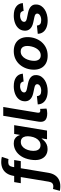

<svg xmlns="http://www.w3.org/2000/svg" viewBox="974 -1866 1022 3191"><g transform="rotate(-90 1485.5 -270.0)"><path d="M422 -545.9 403.7 -436.1H36.9L55.2 -545.9ZM-12.1 220.9Q-25.5 220.9 -39.4 220.1Q-53.4 219.4 -66.1 217.7Q-78.8 216 -90 213.3L-59.1 99.1Q-50.4 101.3 -37.2 102.9Q-24 104.5 -15.8 104.5Q17.5 104.5 36.5 86.4Q55.6 68.3 61.9 29.4L158.7 -555.8Q169.7 -622.4 200 -668.1Q230.3 -713.8 278.2 -737.5Q326.2 -761.2 389.7 -761.2Q413.5 -761.2 433.6 -758.7Q453.8 -756.1 474.8 -750.9L437.7 -640.4Q427.5 -642.3 413.7 -643.3Q399.8 -644.3 382.8 -644.3Q350.4 -644.3 332.2 -626.6Q314.1 -609 307.9 -572.3L209.9 21.3Q199.3 86.1 170.1 130.6Q140.9 175 94.8 197.9Q48.8 220.9 -12.1 220.9Z M603.5 9.1Q540.9 9.1 495.9 -23.5Q450.8 -56 431.7 -118.8Q412.7 -181.6 427.6 -272.2Q443.3 -365.7 483.9 -428Q524.5 -490.2 580.2 -521.5Q635.9 -552.7 696.4 -552.7Q742.6 -552.7 770.7 -537.2Q798.9 -521.8 814.1 -498.9Q829.3 -476 835.6 -454H840.6L855.5 -545.9H1001.6L911.3 0H767.1L781.2 -87.4H774.4Q760.4 -64.9 737.3 -42.8Q714.2 -20.6 681.2 -5.7Q648.2 9.1 603.5 9.1ZM668.6 -108.3Q706.3 -108.3 735.8 -129Q765.3 -149.7 785.1 -186.6Q805 -223.5 812.9 -272.7Q821.3 -322.4 813.7 -358.9Q806 -395.4 783.1 -415.4Q760.2 -435.4 722.5 -435.4Q684 -435.4 654.3 -414.5Q624.6 -393.6 605.2 -357Q585.9 -320.4 577.9 -272.7Q570.2 -224.8 577.5 -187.5Q584.7 -150.3 607.6 -129.3Q630.5 -108.3 668.6 -108.3Z M1198.1 3.4Q1114.5 3.4 1081.1 -32.7Q1047.8 -68.9 1059.7 -141.7L1156.8 -727.5H1303.3L1209.5 -161.8Q1205.3 -135.5 1212.4 -123.7Q1219.5 -111.9 1241.6 -111.9Q1253.4 -111.9 1260.1 -112.7Q1266.9 -113.6 1271.7 -115.3L1277.1 -8.3Q1264.9 -4.4 1244.1 -0.5Q1223.3 3.4 1198.1 3.4Z M1567.6 10.7Q1501.3 10.7 1452.6 -8.5Q1403.9 -27.7 1376.7 -63Q1349.5 -98.3 1346.8 -146.6Q1346.5 -148.7 1346.4 -150.4Q1346.3 -152.1 1346.3 -154L1483.5 -167.9Q1487.4 -129.8 1508.6 -113.2Q1529.9 -96.5 1574.1 -96.5Q1601 -96.5 1625 -104Q1649 -111.5 1664.8 -125.4Q1680.6 -139.4 1682.4 -159.1Q1684.2 -177.8 1670.8 -190.4Q1657.5 -203 1624.4 -209.9L1533.6 -229.3Q1462.3 -244.8 1428.1 -282.9Q1394 -321.1 1398.5 -377.5Q1402.1 -434 1436.7 -473.2Q1471.4 -512.3 1526.8 -532.5Q1582.2 -552.7 1647.3 -552.7Q1743.8 -552.7 1796.3 -514.2Q1848.7 -475.6 1855.6 -412.9Q1856.3 -410.4 1856.8 -407.7Q1857.4 -405.1 1857.6 -402.4L1727.2 -389Q1723.2 -417 1705 -432.4Q1686.8 -447.7 1647.9 -447.7Q1624.2 -447.7 1601.2 -440.4Q1578.2 -433.2 1562.6 -419.4Q1546.9 -405.6 1545.1 -385.2Q1542.9 -366.9 1555.6 -354.5Q1568.2 -342.1 1602.5 -334.6L1697.4 -315Q1769 -300.1 1803.4 -264.5Q1837.9 -229 1833.4 -173.8Q1830.7 -130.4 1808.3 -96.1Q1785.9 -61.8 1749 -37.9Q1712.1 -14.1 1665.4 -1.7Q1618.7 10.7 1567.6 10.7Z M2155.5 10.7Q2081.7 10.7 2029.9 -17.6Q1978 -45.8 1950.7 -97.2Q1923.3 -148.5 1923.3 -217.2Q1923.3 -283 1944.2 -343.2Q1965.2 -403.4 2005.1 -450.7Q2045 -498 2102.3 -525.4Q2159.7 -552.7 2232.8 -552.7Q2306.3 -552.7 2358.3 -524.6Q2410.2 -496.5 2437.6 -445.1Q2464.9 -393.8 2464.9 -324.6Q2464.9 -258.7 2444.1 -198.5Q2423.4 -138.2 2383.4 -91.1Q2343.4 -43.9 2286 -16.6Q2228.7 10.7 2155.5 10.7ZM2160.6 -104.6Q2201.4 -104.6 2231.2 -126.5Q2261 -148.3 2280.1 -182.7Q2299.3 -217.1 2308.5 -256Q2317.7 -294.9 2317.7 -328.7Q2317.7 -361.5 2307.7 -385.9Q2297.7 -410.3 2277.8 -423.9Q2257.9 -437.5 2227.4 -437.5Q2186.6 -437.5 2156.8 -415.9Q2127 -394.3 2107.9 -360.1Q2088.7 -325.8 2079.5 -287.1Q2070.3 -248.3 2070.3 -214Q2070.3 -165.1 2092.8 -134.9Q2115.3 -104.6 2160.6 -104.6Z M2740.9 10.7Q2674.6 10.7 2626 -8.5Q2577.3 -27.7 2550.1 -63Q2522.9 -98.3 2520.1 -146.6Q2519.9 -148.7 2519.8 -150.4Q2519.6 -152.1 2519.6 -154L2656.8 -167.9Q2660.7 -129.8 2682 -113.2Q2703.2 -96.5 2747.4 -96.5Q2774.3 -96.5 2798.3 -104Q2822.3 -111.5 2838.1 -125.4Q2854 -139.4 2855.8 -159.1Q2857.6 -177.8 2844.2 -190.4Q2830.8 -203 2797.8 -209.9L2706.9 -229.3Q2635.6 -244.8 2601.5 -282.9Q2567.3 -321.1 2571.8 -377.5Q2575.4 -434 2610.1 -473.2Q2644.7 -512.3 2700.1 -532.5Q2755.5 -552.7 2820.6 -552.7Q2917.1 -552.7 2969.6 -514.2Q3022.1 -475.6 3028.9 -412.9Q3029.6 -410.4 3030.2 -407.7Q3030.7 -405.1 3030.9 -402.4L2900.5 -389Q2896.6 -417 2878.4 -432.4Q2860.2 -447.7 2821.2 -447.7Q2797.6 -447.7 2774.6 -440.4Q2751.6 -433.2 2735.9 -419.4Q2720.3 -405.6 2718.5 -385.2Q2716.2 -366.9 2728.9 -354.5Q2741.6 -342.1 2775.9 -334.6L2870.8 -315Q2942.3 -300.1 2976.8 -264.5Q3011.2 -229 3006.7 -173.8Q3004.1 -130.4 2981.7 -96.1Q2959.3 -61.8 2922.4 -37.9Q2885.5 -14.1 2838.7 -1.7Q2792 10.7 2740.9 10.7Z"/></g></svg>

Font: Adwaita Sans
Style: Italic
Weight: 400
Italic angle: -9.39999°
Designer: Rasmus Andersson
Foundry: rsms
Version: Version 4.001;git-9221beed3